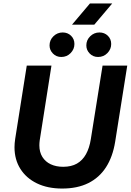

<svg xmlns="http://www.w3.org/2000/svg" viewBox="-20 -1080 757 1112"><path d="M340 12Q256 12 194 -18Q132 -48 98 -102Q64 -156 64 -227Q64 -239 65 -251Q66 -263 68 -276L135 -700H278L210 -267Q209 -260 208.5 -252.5Q208 -245 208 -238Q208 -199 225.5 -171Q243 -143 274 -128.5Q305 -114 346 -114Q393 -114 425.5 -132.5Q458 -151 478 -187Q498 -223 506 -274L574 -700H717L647 -259Q633 -172 594 -111.5Q555 -51 491.5 -19.5Q428 12 340 12ZM548 -750Q519 -750 499.5 -770Q480 -790 480 -817Q480 -848 502.5 -870Q525 -892 556 -892Q585 -892 604.5 -873Q624 -854 624 -825Q624 -795 602 -772.5Q580 -750 548 -750ZM335 -750Q306 -750 286.5 -770Q267 -790 267 -817Q267 -848 289.5 -870Q312 -892 343 -892Q372 -892 391.5 -873Q411 -854 411 -825Q411 -795 389 -772.5Q367 -750 335 -750ZM397 -937 501 -1060H630L526 -937Z"/></svg>

Font: MuseoModerno SemiBold
Style: Italic
Weight: 600
Italic angle: -9°
Designer: Pablo Cosgaya, Héctor Gatti, Marcela Romero, and the Authors of The MuseoModerno Project.
Foundry: Omnibus-Type Team
Version: Version 1.003